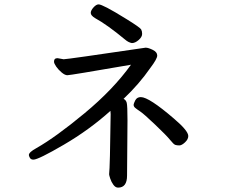

<svg xmlns="http://www.w3.org/2000/svg" viewBox="-20 -783 1040 878"><path d="M591 -304Q591 -296 598 -290Q605 -284 621.5 -273Q638 -262 690 -212.5Q742 -163 758 -143Q774 -123 781.5 -120.5Q789 -118 800 -118Q811 -118 826 -132Q841 -146 841 -161Q841 -185 775 -241Q661 -339 624 -339Q606 -339 598.5 -324Q591 -309 591 -304ZM520 75Q561 75 561 20L563 -232Q563 -300 559.5 -313Q556 -326 545 -331Q616 -398 668 -473Q699 -514 699 -529Q699 -545 678.5 -555Q658 -565 646 -565Q287 -512 271 -512L243 -517Q227 -517 227 -501Q227 -493 237 -478.5Q247 -464 262 -451.5Q277 -439 288 -439Q301 -439 579 -487Q498 -374 366.5 -265Q235 -156 147 -106Q112 -87 112 -74Q112 -70 116.5 -61.5Q121 -53 133 -53Q155 -53 271.5 -121Q388 -189 485 -276L486 -261Q483 -18 479 14Q479 18 484 33.5Q489 49 498.5 62Q508 75 520 75ZM583 -586Q598 -586 614 -600Q630 -614 630 -628Q630 -640 625.5 -648.5Q621 -657 560.5 -694.5Q500 -732 470 -747.5Q440 -763 431 -763Q420 -763 407.5 -749Q395 -735 395 -724Q395 -712 415 -700Q470 -670 552 -602Q567 -589 583 -586Z"/></svg>

Font: LXGW WenKai Mono TC
Style: Bold
Weight: 700
Designer: LXGW / Fontworks Inc.
Foundry: LXGW / Fontworks Inc.
Version: Version 1.330